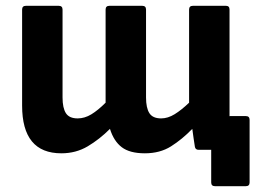

<svg xmlns="http://www.w3.org/2000/svg" viewBox="-20 -515 890 660"><path d="M191 12Q56 12 56 -152V-482Q56 -495 69 -495H182Q195 -495 195 -482V-180Q195 -144 206.5 -126Q218 -108 247 -108Q271 -108 294 -122Q317 -136 343 -162V-482Q343 -495 356 -495H469Q482 -495 482 -482V-180Q482 -144 493.5 -126Q505 -108 534 -108Q557 -108 580.5 -122.5Q604 -137 630 -162V-482Q630 -495 643 -495H757Q769 -495 769 -482V-127Q769 -121 769 -115L770 -116H825Q838 -116 838 -103V112Q838 125 825 125H719Q706 125 706 112V0H663Q652 0 650 -10Q648 -23 645.5 -39.5Q643 -56 641 -72Q606 -36 568 -12Q530 12 478 12Q426 12 398.5 -9Q371 -30 358 -72Q322 -36 281.5 -12Q241 12 191 12Z"/></svg>

Font: Sofia Sans ExtraBold
Style: Regular
Weight: 800
Designer: Botio Nikoltchev, Ani Petrova
Foundry: lettersoup
Version: Version 4.101; ttfautohint (v1.8.4.7-5d5b)